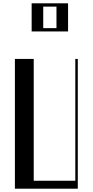

<svg xmlns="http://www.w3.org/2000/svg" viewBox="-20 -1140 560 1160"><path d="M70 -784H183.8V-48H435V-784H450V0H70ZM391.2 -1120V-950H171.2V-1120ZM321.2 -970V-1100H241.2V-970Z"/></svg>

Font: Facade Sud
Style: Regular
Weight: 100
Designer: Éléonore Fines
Foundry: Velvetyne Type Foundry
Version: Version 1.001;Glyphs 3.2 (3202)